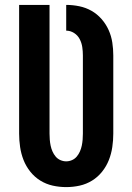

<svg xmlns="http://www.w3.org/2000/svg" viewBox="-20 -755 540 783"><path d="M250 8Q222 8 195 2Q168 -4 144.5 -18.5Q121 -33 103.5 -55Q86 -77 76 -102.5Q66 -128 62 -155.5Q58 -183 58 -210V-735H182V-210Q182 -198 183 -185.5Q184 -173 186.5 -161Q189 -149 194 -137.5Q199 -126 207 -116.5Q215 -107 226.5 -102Q238 -97 250 -97Q262 -97 273.5 -102Q285 -107 293 -116.5Q301 -126 306 -137.5Q311 -149 313.5 -161Q316 -173 317 -185.5Q318 -198 318 -210V-529Q318 -546 315.5 -563Q313 -580 305 -595.5Q297 -611 282 -620.5Q267 -630 250 -630V-735Q277 -735 303.5 -729.5Q330 -724 353 -711Q376 -698 394 -677.5Q412 -657 423 -632.5Q434 -608 438 -581.5Q442 -555 442 -529V-210Q442 -183 438 -155.5Q434 -128 424 -102.5Q414 -77 396.5 -55Q379 -33 355.5 -18.5Q332 -4 305 2Q278 8 250 8Z"/></svg>

Font: Iosevka Term Curly Extrabold
Style: Regular
Weight: 800
Designer: Belleve Invis
Foundry: Belleve Invis
Version: Version 32.3.0